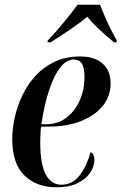

<svg xmlns="http://www.w3.org/2000/svg" viewBox="-20 -786 517 816"><path d="M222 10Q135 10 83.5 -40.5Q32 -91 32 -195Q32 -238 42.5 -286Q53 -334 75 -380.5Q97 -427 131 -464Q165 -501 212 -523.5Q259 -546 320 -546Q382 -546 416 -516Q450 -486 450 -431Q450 -376 416 -335Q382 -294 323 -271Q264 -248 190 -248H155Q153 -239 152 -217Q151 -195 151 -182Q151 -88 174.5 -44.5Q198 -1 240 -1Q288 -1 318 -40Q348 -79 365 -139Q372 -137 376.5 -129Q381 -121 381 -104Q381 -79 363.5 -52.5Q346 -26 310.5 -8Q275 10 222 10ZM176 -258Q226 -258 262.5 -286Q299 -314 319 -359.5Q339 -405 339 -458Q339 -499 328 -516Q317 -533 293 -533Q262 -533 235.5 -498.5Q209 -464 188.5 -402Q168 -340 156 -258ZM183 -614Q214 -646 249 -688.5Q284 -731 310 -766H405Q413 -745 425.5 -716Q438 -687 452 -659Q466 -631 477 -614L475 -606H465Q428 -636 399.5 -663Q371 -690 351 -715Q322 -690 279 -661Q236 -632 195 -606H182Z"/></svg>

Font: Noto Serif Display Condensed SemiBold
Style: Italic
Weight: 600
Width: 3
Italic angle: -12°
Designer: Monotype Design Team
Foundry: Monotype Imaging Inc.
Version: Version 2.009